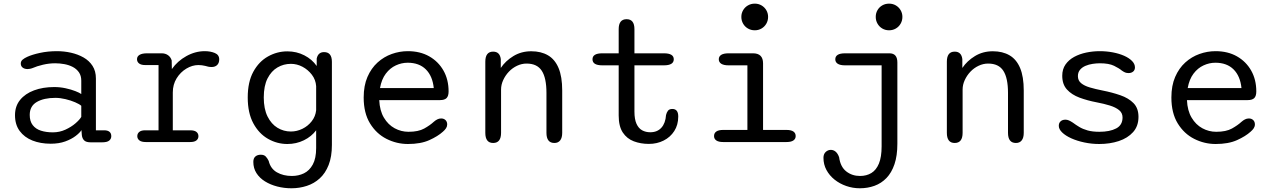

<svg xmlns="http://www.w3.org/2000/svg" viewBox="-20 -762 6849 1030"><path d="M466.5 1.5Q442 1.5 431.5 -8.8Q421 -19 419 -37.5L417 -64Q408.5 -50 386 -32.8Q363.5 -15.5 329.8 -3.2Q296 9 252 9Q197 9 153.8 -8.2Q110.5 -25.5 85.5 -59.5Q60.5 -93.5 60.5 -144Q60.5 -192.5 87.8 -226Q115 -259.5 162.5 -277.2Q210 -295 271 -295Q302.5 -295 332.2 -288.5Q362 -282 384.2 -273.2Q406.5 -264.5 416 -257.5V-329Q416 -356 403.5 -374Q391 -392 370.5 -402.8Q350 -413.5 325.2 -418Q300.5 -422.5 276 -422.5Q243.5 -422.5 210.5 -414.8Q177.5 -407 155 -397Q147.5 -394 140.2 -392.8Q133 -391.5 128 -391.5Q112 -391.5 101.8 -399.2Q91.5 -407 91.5 -421Q91.5 -434 101.5 -442.2Q111.5 -450.5 126 -457Q152 -469 194.2 -478.2Q236.5 -487.5 286 -487.5Q324 -487.5 360.8 -479.2Q397.5 -471 428 -453.8Q458.5 -436.5 476.5 -408.5Q494.5 -380.5 494.5 -341V-63H538.5Q557.5 -63 567.2 -55Q577 -47 577 -31.5Q577 -17 565.8 -7.8Q554.5 1.5 527.5 1.5ZM416 -194.5Q406 -203.5 382.8 -213.5Q359.5 -223.5 331.2 -230.2Q303 -237 277 -237Q215.5 -237 177.5 -215Q139.5 -193 139.5 -145.5Q139.5 -111.5 155.5 -90.8Q171.5 -70 199.5 -61Q227.5 -52 263.5 -52Q299.5 -52 331 -66.5Q362.5 -81 385 -100.5Q407.5 -120 416 -135Z M907 -63H1000Q1023.5 -63 1034 -54.2Q1044.5 -45.5 1044.5 -31.5Q1044.5 -17.5 1033.8 -8.8Q1023 0 1000 0H762.5Q739 0 727.8 -8.8Q716.5 -17.5 716.5 -31.5Q716.5 -45.5 727 -54.2Q737.5 -63 758.5 -63H830.5V-413H758.5Q737.5 -413 726.2 -421.5Q715 -430 715 -444.5Q715 -459.5 728.8 -467.8Q742.5 -476 769 -476H847Q867 -476 881.2 -466Q895.5 -456 901 -438L902 -391.5Q932 -434.5 979.8 -461Q1027.5 -487.5 1078.5 -487.5Q1108.5 -487.5 1132.2 -477.8Q1156 -468 1156 -443.5Q1156 -424 1145 -413.2Q1134 -402.5 1115.5 -402.5Q1105.5 -402.5 1097.5 -404.2Q1089.5 -406 1081 -408.5Q1072.5 -410.5 1063.2 -411.8Q1054 -413 1044.5 -413Q1011.5 -413 979.8 -394Q948 -375 927.5 -341.8Q907 -308.5 907 -266Z M1543.5 248Q1504 248 1467.2 238.5Q1430.5 229 1401.5 211Q1372.5 193 1355.8 166.8Q1339 140.5 1339 106.5Q1339 87 1350 77.5Q1361 68 1379 68Q1397 68 1406.2 78.2Q1415.5 88.5 1421.5 101.5Q1431.5 143 1465.5 162.5Q1499.5 182 1546 182Q1581 182 1610.5 167.8Q1640 153.5 1658 120.5Q1676 87.5 1676 32.5V-63Q1651 -29.5 1610.2 -9.5Q1569.5 10.5 1521.5 10.5Q1466.5 10.5 1417.8 -17.2Q1369 -45 1339 -100.5Q1309 -156 1309 -239Q1309 -322.5 1339 -377.2Q1369 -432 1417.8 -459.2Q1466.5 -486.5 1521.5 -486.5Q1571 -486.5 1612.5 -465.2Q1654 -444 1679 -408V-448Q1686.5 -482.5 1718.5 -482.5Q1760.5 -482.5 1760.5 -430V15.5Q1760.5 78.5 1743 123Q1725.5 167.5 1695.2 195Q1665 222.5 1625.8 235.2Q1586.5 248 1543.5 248ZM1540.5 -56.5Q1572.5 -56.5 1602.2 -71Q1632 -85.5 1652.2 -111.5Q1672.5 -137.5 1676 -170.5V-300Q1673.5 -334.5 1653 -361.2Q1632.5 -388 1602.8 -403.8Q1573 -419.5 1540.5 -419.5Q1501.5 -419.5 1468.5 -400.2Q1435.5 -381 1415.2 -341.2Q1395 -301.5 1395 -239Q1395 -178 1415.2 -137.2Q1435.5 -96.5 1468.5 -76.5Q1501.5 -56.5 1540.5 -56.5Z M2168.5 10.5Q2108 10.5 2053.5 -17Q1999 -44.5 1965 -100Q1931 -155.5 1931 -239Q1931 -302.5 1951.2 -349.2Q1971.5 -396 2005.5 -426.8Q2039.5 -457.5 2081.8 -472.5Q2124 -487.5 2168 -487.5Q2233.5 -487.5 2282.5 -459.8Q2331.5 -432 2359 -383.5Q2386.5 -335 2386.5 -271.5Q2386.5 -247 2375.8 -236Q2365 -225 2340.5 -225H2014.5Q2017 -168.5 2039.5 -130.8Q2062 -93 2097 -74Q2132 -55 2171.5 -55Q2224.5 -55 2255.8 -72.5Q2287 -90 2307 -108.5Q2316 -116.5 2325.8 -121.5Q2335.5 -126.5 2346.5 -126.5Q2361 -126.5 2370 -117.8Q2379 -109 2379 -94.5Q2379 -83.5 2372.8 -74Q2366.5 -64.5 2356 -55.5Q2329 -31 2283 -10.2Q2237 10.5 2168.5 10.5ZM2018.5 -289.5H2307Q2300.5 -354 2264.5 -389.8Q2228.5 -425.5 2167 -425.5Q2134.5 -425.5 2103.5 -411.2Q2072.5 -397 2049.8 -367Q2027 -337 2018.5 -289.5Z M2954 5Q2911.5 5 2911.5 -49.5V-264Q2911.5 -343.5 2886.5 -382.2Q2861.5 -421 2805 -421Q2778.5 -421 2753.8 -409.2Q2729 -397.5 2710 -377.5Q2691 -357.5 2679.5 -332.5Q2668 -307.5 2668 -281.5V-49.5Q2668 5 2625.5 5Q2583.5 5 2583.5 -49.5V-431Q2583.5 -485 2625.5 -485Q2661.5 -485 2666.5 -445V-397.5Q2692 -435.5 2734.2 -461.2Q2776.5 -487 2830 -487Q2882.5 -487 2919.8 -465.2Q2957 -443.5 2976.5 -397Q2996 -350.5 2996 -276.5V-49.5Q2996 -23 2985.2 -9Q2974.5 5 2954 5Z M3211 -411.5Q3158.5 -411.5 3158.5 -444Q3158.5 -476 3211 -476H3299V-605.5Q3299 -659 3341.5 -659Q3383.5 -659 3383.5 -605.5V-476H3541.5Q3594.5 -476 3594.5 -444Q3594.5 -411.5 3541.5 -411.5H3383.5V-163.5Q3383.5 -122.5 3394.5 -98Q3405.5 -73.5 3424.8 -63Q3444 -52.5 3468.5 -52.5Q3506 -52.5 3528 -76.8Q3550 -101 3553 -145Q3556 -158 3563.2 -167.8Q3570.5 -177.5 3587 -177.5Q3602.5 -177.5 3610.5 -167.5Q3618.5 -157.5 3618.5 -137Q3618.5 -92 3597.2 -59Q3576 -26 3540.2 -8Q3504.5 10 3461 10Q3417 10 3380 -4Q3343 -18 3321 -51.2Q3299 -84.5 3299 -142.5V-411.5Z M3860 -65H3989.5V-411.5H3888.5Q3862.5 -411.5 3849.2 -420Q3836 -428.5 3836 -444Q3836 -459.5 3849.2 -467.8Q3862.5 -476 3888.5 -476H4019.5Q4073.5 -476 4073.5 -422V-65H4198.5Q4224 -65 4236.2 -56.5Q4248.5 -48 4248.5 -32Q4248.5 -17 4236.2 -8.5Q4224 0 4198.5 0H3860Q3835 0 3822.8 -8.5Q3810.5 -17 3810.5 -32Q3810.5 -48 3822.8 -56.5Q3835 -65 3860 -65ZM3957 -671.5Q3957 -691 3966.5 -707.2Q3976 -723.5 3992.5 -733Q4009 -742.5 4029 -742.5Q4049 -742.5 4065.2 -733Q4081.5 -723.5 4091 -707.2Q4100.5 -691 4100.5 -671.5Q4100.5 -651.5 4091 -635Q4081.5 -618.5 4065.2 -609Q4049 -599.5 4029 -599.5Q4009 -599.5 3992.5 -609Q3976 -618.5 3966.5 -635Q3957 -651.5 3957 -671.5Z M4749.5 -599.5Q4729.5 -599.5 4713.2 -609Q4697 -618.5 4687.5 -635Q4678 -651.5 4678 -671.5Q4678 -691.5 4687.5 -707.8Q4697 -724 4713.2 -733.2Q4729.5 -742.5 4749.5 -742.5Q4769.5 -742.5 4785.8 -733Q4802 -723.5 4811.5 -707.2Q4821 -691 4821 -671.5Q4821 -651.5 4811.5 -635Q4802 -618.5 4785.8 -609Q4769.5 -599.5 4749.5 -599.5ZM4397.5 84.5Q4397.5 64.5 4409.5 53.2Q4421.5 42 4437 42Q4451.5 42 4463 51.8Q4474.5 61.5 4481.5 81.5Q4488.5 133 4519.8 157.5Q4551 182 4593.5 182Q4628.5 182 4654.5 166.2Q4680.5 150.5 4695 115.5Q4709.5 80.5 4709.5 23V-411.5H4513.5Q4487 -411.5 4474 -420Q4461 -428.5 4461 -444Q4461 -459.5 4474 -467.8Q4487 -476 4513.5 -476H4751.5Q4794 -476 4794 -427V9Q4794 73.5 4778.5 119Q4763 164.5 4735.5 193Q4708 221.5 4671.2 234.8Q4634.5 248 4592.5 248Q4555 248 4519.8 235.8Q4484.5 223.5 4457 201.5Q4429.5 179.5 4413.5 149.8Q4397.5 120 4397.5 84.5Z M5430 5Q5387.5 5 5387.5 -49.5V-264Q5387.5 -343.5 5362.5 -382.2Q5337.5 -421 5281 -421Q5254.5 -421 5229.8 -409.2Q5205 -397.5 5186 -377.5Q5167 -357.5 5155.5 -332.5Q5144 -307.5 5144 -281.5V-49.5Q5144 5 5101.5 5Q5059.5 5 5059.5 -49.5V-431Q5059.5 -485 5101.5 -485Q5137.5 -485 5142.5 -445V-397.5Q5168 -435.5 5210.2 -461.2Q5252.5 -487 5306 -487Q5358.5 -487 5395.8 -465.2Q5433 -443.5 5452.5 -397Q5472 -350.5 5472 -276.5V-49.5Q5472 -23 5461.2 -9Q5450.5 5 5430 5Z M5877 10.5Q5836 10.5 5797 2.2Q5758 -6 5727 -20Q5696 -34 5678 -51.5Q5660 -69 5660 -87Q5660 -102.5 5669.8 -111.2Q5679.5 -120 5695.5 -120Q5705 -120 5714.2 -116Q5723.5 -112 5735.5 -104Q5751.5 -92 5770.2 -80.8Q5789 -69.5 5815 -62.2Q5841 -55 5877.5 -55Q5933.5 -55 5967.8 -73Q6002 -91 6002 -132Q6002 -156 5983.8 -171Q5965.5 -186 5934.2 -195.8Q5903 -205.5 5863.5 -213Q5813.5 -222.5 5771.2 -238.2Q5729 -254 5703.8 -281.8Q5678.5 -309.5 5678.5 -355.5Q5678.5 -391 5696 -416Q5713.5 -441 5742.5 -456.8Q5771.5 -472.5 5807.2 -480Q5843 -487.5 5879.5 -487.5Q5916 -487.5 5950 -481Q5984 -474.5 6010.5 -462.8Q6037 -451 6052.8 -435Q6068.5 -419 6068.5 -400.5Q6068.5 -386 6058.8 -378Q6049 -370 6034.5 -370Q6024 -370 6016 -373.2Q6008 -376.5 5998 -383.5Q5984 -395.5 5956.5 -409Q5929 -422.5 5880.5 -422.5Q5862.5 -422.5 5842 -419.5Q5821.5 -416.5 5803.2 -408.8Q5785 -401 5773.8 -387.5Q5762.5 -374 5762.5 -353.5Q5762.5 -330 5779.8 -315.8Q5797 -301.5 5826.8 -292.8Q5856.5 -284 5894.5 -276.5Q5945.5 -266.5 5989.8 -251.2Q6034 -236 6060.8 -208.8Q6087.5 -181.5 6087.5 -135Q6087.5 -85.5 6058.5 -53.2Q6029.5 -21 5981.8 -5.2Q5934 10.5 5877 10.5Z M6501.5 10.5Q6441 10.5 6386.5 -17Q6332 -44.5 6298 -100Q6264 -155.5 6264 -239Q6264 -302.5 6284.2 -349.2Q6304.5 -396 6338.5 -426.8Q6372.5 -457.5 6414.8 -472.5Q6457 -487.5 6501 -487.5Q6566.5 -487.5 6615.5 -459.8Q6664.5 -432 6692 -383.5Q6719.5 -335 6719.5 -271.5Q6719.5 -247 6708.8 -236Q6698 -225 6673.5 -225H6347.5Q6350 -168.5 6372.5 -130.8Q6395 -93 6430 -74Q6465 -55 6504.5 -55Q6557.5 -55 6588.8 -72.5Q6620 -90 6640 -108.5Q6649 -116.5 6658.8 -121.5Q6668.5 -126.5 6679.5 -126.5Q6694 -126.5 6703 -117.8Q6712 -109 6712 -94.5Q6712 -83.5 6705.8 -74Q6699.5 -64.5 6689 -55.5Q6662 -31 6616 -10.2Q6570 10.5 6501.5 10.5ZM6351.5 -289.5H6640Q6633.5 -354 6597.5 -389.8Q6561.5 -425.5 6500 -425.5Q6467.5 -425.5 6436.5 -411.2Q6405.5 -397 6382.8 -367Q6360 -337 6351.5 -289.5Z"/></svg>

Font: Sono Monospace
Style: Regular
Weight: 400
Designer: Tyler Finck
Foundry: Tyler Finck
Version: Version 2.112